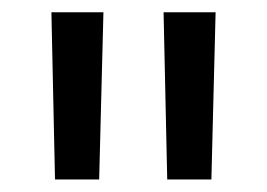

<svg xmlns="http://www.w3.org/2000/svg" viewBox="-20 -720 431 310"><path d="M63 -700.2H147L140.1 -430.2H68.8ZM244.1 -700.2H328.1L321.3 -430.2H250Z"/></svg>

Font: Montserrat Medium
Style: Regular
Weight: 500
Designer: Julieta Ulanovsky
Foundry: Julieta Ulanovsky
Version: Version 7.200